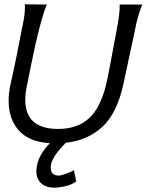

<svg xmlns="http://www.w3.org/2000/svg" viewBox="-20 -647 685 889"><path d="M534 -626H639Q627 -600 612 -542Q606 -514 597.5 -472.5Q589 -431 575 -368Q561 -305 551 -256Q521 -120 452 -58Q385 3 285 14Q217 81 215 125Q213 166 252 166Q263 166 287 157Q314 147 322 141L333 193Q298 219 233 222Q189 222 167 198Q145 174 149 134Q154 75 211 16Q94 9 48 -69Q20 -115 20 -181Q20 -218 29 -258Q49 -344 90 -556Q97 -598 95 -627L197 -626Q176 -580 144 -441Q137 -409 123.5 -344Q110 -279 104 -246Q97 -215 97 -185Q97 -50 249 -50Q340 -50 394 -101Q443 -147 469 -246Q480 -288 520 -507Q536 -588 534 -626Z"/></svg>

Font: GFS Neohellenic Rg
Style: Italic
Weight: 400
Italic angle: -12°
Designer: Takis Katsoulidis and George D. Matthiopoulos
Foundry: Takis Katsoulidis and George D. Matthiopoulos
Version: Version 1.0